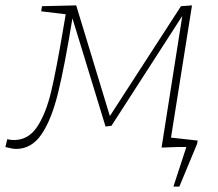

<svg xmlns="http://www.w3.org/2000/svg" viewBox="-54 -546 810 713"><path d="M581 -35 680 -24 678 -12 612 147H590L638 0H604L546 2L623 -487L360 -79L338 -76L215 -478Q186 -300 161.5 -200.5Q137 -101 100 -47Q63 7 6 7Q-8 7 -34 0L-27 -29Q-14 -26 -2 -26Q51 -26 83.5 -74.5Q116 -123 135.5 -204Q155 -285 182 -446L190 -493L99 -504L102 -523L229 -526L354 -115L618 -523L659 -526Z"/></svg>

Font: Bitter Pro ExtraLight
Style: Italic
Weight: 275
Italic angle: -9°
Designer: Sol Matas, and Bitter project Authors
Foundry: Sol Matas
Version: Version 1.010